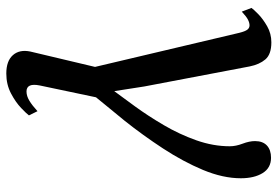

<svg xmlns="http://www.w3.org/2000/svg" viewBox="-153 -455 860 594"><g transform="rotate(90 277.0 -158.0)"><path d="M309 -145.5Q338.5 -186 367 -234.5Q395.5 -283 414 -335.2Q432.5 -387.5 432.5 -439Q432.5 -457.5 424.5 -478.5Q416.5 -499.5 416.5 -517Q416.5 -541 430.2 -553.8Q444 -566.5 468 -566.5Q499.5 -566.5 515.5 -540.5Q531.5 -514.5 531.5 -473Q531.5 -418 505.8 -356.2Q480 -294.5 439.2 -232.2Q398.5 -170 353.5 -113.5Q334.5 -90.5 316 -67.8Q297.5 -45 281 -25L244.5 148.5Q236 190 263 190Q277 190 291.5 181.2Q306 172.5 324 156L337 182.5Q332 189.5 314.2 206.5Q296.5 223.5 269 238Q241.5 252.5 207.5 252.5Q168.5 252.5 150.5 232Q132.5 211.5 139.5 178L187 -22L81.5 -468.5Q77 -486.5 71.8 -493.2Q66.5 -500 58.5 -500Q50.5 -500 41 -495.2Q31.5 -490.5 16 -476L4.5 -506Q8.5 -512 23.5 -526.8Q38.5 -541.5 61.2 -554.5Q84 -567.5 111 -567.5Q148 -567.5 163.8 -549Q179.5 -530.5 185.5 -500.5L247.5 -174.5L262 -81.5Z"/></g></svg>

Font: Merriweather
Style: Italic
Weight: 400
Italic angle: -7.8°
Designer: Eben Sorkin
Foundry: Eben Sorkin
Version: Version 2.100